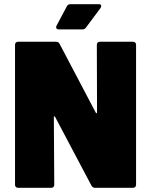

<svg xmlns="http://www.w3.org/2000/svg" viewBox="-20 -900 724 920"><path d="M459 -700H617Q624 -700 628 -696Q632 -692 632 -685V-15Q632 -8 628 -4Q624 0 617 0H436Q424 0 418 -11L244 -340Q242 -343 240 -342.5Q238 -342 238 -338L240 -15Q240 -8 236 -4Q232 0 225 0H67Q60 0 56 -4Q52 -8 52 -15V-685Q52 -692 56 -696Q60 -700 67 -700H248Q261 -700 266 -689L439 -360Q441 -357 443 -357.5Q445 -358 445 -362L444 -685Q444 -692 448 -696Q452 -700 459 -700ZM318 -880H453Q465 -880 465 -871Q465 -867 462 -862L392 -768Q386 -759 374 -759H262Q254 -759 250.5 -764.5Q247 -770 251 -777L300 -869Q305 -880 318 -880Z"/></svg>

Font: Barlow Black
Style: Regular
Weight: 900
Designer: Jeremy Tribby
Foundry: Tribby Type
Version: Version 1.422